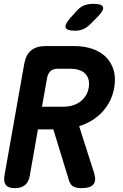

<svg xmlns="http://www.w3.org/2000/svg" viewBox="-20 -970 640 1000"><path d="M198.5 -414.2H311.3Q334.8 -414.2 356.3 -420.3Q377.8 -426.4 395.3 -438.6Q412.9 -450.9 425.3 -469.4Q437.7 -487.9 442 -513.1Q446.3 -538.6 440.8 -556.9Q435.4 -575.3 422.5 -587.7Q409.6 -600.1 389.9 -606Q370.2 -612 346.7 -612H280.9Q257.4 -612 243.8 -600.2Q230.2 -588.5 225.5 -565ZM177.6 -296.2 135.3 -56Q129.9 -22.5 110.3 -6.3Q90.6 10 57.1 10Q23.6 10 10.7 -6.3Q-2.1 -22.5 3.3 -56L106 -636Q114.4 -684 141.6 -707Q168.8 -730 216.8 -730H367.6Q417.4 -730 459.4 -716.1Q501.4 -702.3 530.1 -674.7Q558.7 -647.2 571.3 -606.7Q583.9 -566.3 574.9 -513.1Q567.9 -473.8 551.1 -441.5Q534.3 -409.2 510.4 -384.3Q486.4 -359.5 456.3 -341.4Q426.2 -323.4 392.3 -312.6L469.8 -70Q482.6 -29.5 466.6 -9.8Q450.5 10 403.3 10Q379.5 10 363.2 2.1Q347 -5.7 339.2 -30.5L257.8 -296.2ZM371.6 -810Q326.6 -810 321.5 -826.9Q316.5 -843.8 349.3 -880L380.2 -914.2Q399.9 -935.6 420.5 -942.8Q441.2 -950 466.6 -950Q511.9 -950 516.8 -932.6Q521.6 -915.2 486.8 -880.8L450.1 -843.8Q432.5 -826.2 413.2 -818.1Q393.9 -810 371.6 -810Z"/></svg>

Font: Maple Mono
Style: Italic
Weight: 400
Italic angle: -10°
Monospace: yes
Designer: subframe7536
Version: Version 7.300